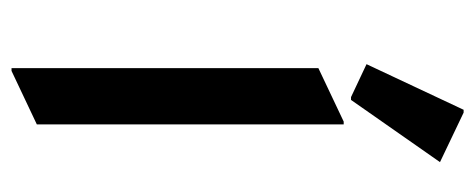

<svg xmlns="http://www.w3.org/2000/svg" viewBox="-266 -540 824 333"><g transform="rotate(90 146.5 -373.0)"><path d="M169.9 -764.6H174.8L260.7 -723.6L152.8 -569.3H147.9L90.8 -596.2ZM97.7 19.5V-512.7L190.4 -556.6H195.3V-24.4L102.5 19.5Z"/></g></svg>

Font: Nova Square
Style: Book
Weight: 400
Version: Version 2.000